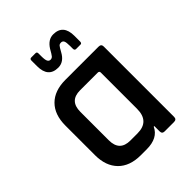

<svg xmlns="http://www.w3.org/2000/svg" viewBox="-202 -811 918 918"><g transform="rotate(-45 256.5 -352.5)"><path d="M158 -652V-690Q158 -701 168 -701H197Q206 -701 206 -690V-671Q206 -646 211 -637Q216 -628 225.5 -628Q235 -628 241 -635Q247 -642 261 -667Q285 -705 320 -705Q387 -705 387 -628V-590Q387 -578 378 -578H348Q338 -578 338 -590V-608Q338 -634 333.5 -642.5Q329 -651 319 -651Q309 -651 304 -645.5Q299 -640 287 -618Q264 -575 225 -575Q158 -575 158 -652ZM247 0H208Q134 0 93.5 -41Q53 -82 53 -155V-355Q53 -429 93.5 -469.5Q134 -510 208 -510H432Q450 -510 450 -493V-17Q450 0 432 0H369Q352 0 352 -17V-53H348Q324 0 247 0ZM352 -170V-415Q352 -425 341 -425H222Q150 -425 150 -351V-159Q150 -85 222 -85H270Q352 -85 352 -170Z"/></g></svg>

Font: Rajdhani SemiBold
Style: Regular
Weight: 600
Designer: Satya Rajpurohit, Jyotish Sonowal
Foundry: Indian Type Foundry
Version: Version 1.201 February 1, 2022